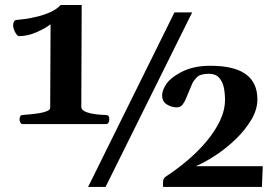

<svg xmlns="http://www.w3.org/2000/svg" viewBox="-20 -742 1105 762"><path d="M69.8 -249.5Q63.5 -249.5 60.3 -256.8Q57.1 -264.2 57.6 -268.1Q57.6 -274.4 60.1 -279.8Q62.5 -285.2 69.3 -285.6Q79.1 -286.6 96.9 -288.1Q114.7 -289.6 133.8 -292.5Q152.8 -295.4 166 -300.8Q179.2 -306.2 179.2 -314.5L180.7 -645.5Q161.1 -630.4 125.7 -614.5Q90.3 -598.6 55.2 -598.6Q48.3 -598.6 40 -614.5Q31.7 -630.4 32.2 -642.1Q32.2 -649.9 35.4 -656.2Q38.6 -662.6 47.9 -663.1Q57.6 -663.6 80.1 -666.7Q102.5 -669.9 129.4 -676.5Q156.2 -683.1 180.9 -694.3Q205.6 -705.6 220.7 -722.2H304.2L302.7 -317.9Q302.7 -307.6 314.7 -301Q326.7 -294.4 343.5 -291.3Q360.4 -288.1 376.7 -286.9Q393.1 -285.6 400.9 -285.6Q415 -285.6 413.6 -266.1Q413.6 -260.3 410.4 -254.9Q407.2 -249.5 401.4 -249.5ZM329.6 0 672.4 -692.9H742.7L398.9 0ZM627 0V-20Q627.4 -32.7 635.7 -39.6Q680.7 -68.8 722.9 -104.5Q765.1 -140.1 799.1 -180.4Q833 -220.7 853 -262.7Q873 -304.7 873 -346.7Q873 -371.6 868.2 -395Q863.3 -418.5 849.4 -433.8Q835.4 -449.2 809.6 -449.2Q774.4 -449.2 761 -435.1Q747.6 -420.9 742.7 -409.7L716.8 -347.7Q711.9 -336.4 704.1 -326.2Q696.3 -315.9 681.2 -315.9Q661.1 -315.9 642.3 -327.4Q623.5 -338.9 623.5 -363.3Q623.5 -380.4 635.3 -400.9Q651.4 -430.7 699.2 -455.8Q747.1 -481 814.5 -481Q908.7 -481 955.1 -447.8Q1001.5 -414.6 1001.5 -347.7Q1001.5 -307.1 977.3 -266.6Q953.1 -226.1 915.8 -189.9Q878.4 -153.8 836.2 -126Q793.9 -98.1 757.3 -82.5H1022.9L1019.5 0Z"/></svg>

Font: Gelasio SemiBold
Style: Regular
Weight: 600
Designer: Eben Sorkin
Foundry: Eben Sorkin
Version: Version 1.008